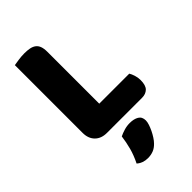

<svg xmlns="http://www.w3.org/2000/svg" viewBox="-261 -698 1036 1036"><g transform="rotate(-45 256.5 -180.0)"><path d="M158 3Q115 3 90 -22Q65 -47 65 -90V-607Q76 -609 100 -612.5Q124 -616 146 -616Q169 -616 186.5 -612.5Q204 -609 216 -600Q228 -591 234 -575Q240 -559 240 -533V-138H469Q476 -127 482 -108.5Q488 -90 488 -70Q488 -30 471 -13.5Q454 3 426 3ZM297 223Q280 241 260.5 248.5Q241 256 218 256Q180 256 154 233Q175 191 185.5 151.5Q196 112 201 73Q217 65 238.5 58.5Q260 52 282 52Q314 52 334 64Q354 76 354 104Q354 116 348.5 132.5Q343 149 335 165.5Q327 182 317 197.5Q307 213 297 223Z"/></g></svg>

Font: Baloo
Style: Regular
Weight: 400
Designer: Sarang Kulkarni and Ek Type
Foundry: Ek Type
Version: Version 1.443;PS 1.000;hotconv 16.6.51;makeotf.lib2.5.65220;